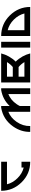

<svg xmlns="http://www.w3.org/2000/svg" viewBox="1281 -1858 528 3228"><g transform="rotate(-90 1545.0 -244.0)"><path d="M341.8 -109.4V-146.5H439.5V0Q237.3 0 94.2 -145Q-48.8 -290 -48.8 -488.3H439.5V-390.6H60.5Q85.4 -292.5 163.6 -213.9Q241.7 -134.3 341.8 -109.4Z M1645 -488.3H1674.8V0H1577.1V-367.7Q1476.1 -326.7 1409.7 -230.5Q1390.6 -203.6 1377 -175.3V0H1279.3V-367.7Q1178.2 -326.7 1111.8 -230.5Q1036.6 -122.6 1040 0H941.9Q938.5 -152.3 1032.2 -286.6Q1148.4 -453.6 1347.2 -488.3H1377V-345.2Q1483.9 -460 1645 -488.3Z M1772.5 0V-488.3H2260.7Q2244.6 -422.4 2209 -358.4Q2170.9 -291 2123 -244.1Q2171.9 -195.8 2209 -129.9Q2244.6 -65.9 2260.7 0ZM1870.1 -293H2032.2Q2080.1 -333 2115.2 -390.6H1870.1ZM1870.1 -97.7H2115.2Q2080.1 -155.3 2032.2 -195.3H1870.1Z M2456.1 0H2358.4V-488.3H2456.1Z M2651.4 -97.7H2932.6Q2907.7 -196.3 2830.1 -274.9Q2751.5 -354 2651.4 -378.9ZM2553.7 0V-488.3Q2755.9 -488.3 2898.9 -343.3Q3042 -198.2 3042 0Z"/></g></svg>

Font: Arounder
Style: Regular
Weight: 400
Designer: Maxim Raikov
Foundry: Maxim Raikov
Version: Version 1.00 March 23, 2021, initial release